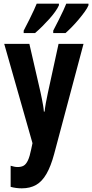

<svg xmlns="http://www.w3.org/2000/svg" viewBox="-20 -786 502 1046"><path d="M3 -547H140L201 -282Q205 -264 208.5 -246Q212 -228 215 -210.5Q218 -193 219 -178H223Q225 -198 229.5 -223.5Q234 -249 241 -281L299 -547H435L275 53Q257 120 233 161.5Q209 203 176.5 221.5Q144 240 99 240Q83 240 68 238Q53 236 38 232V117Q48 120 57.5 122Q67 124 76 124Q96 124 109 116.5Q122 109 132 88Q142 67 150 27L157 -6ZM462 -757Q456 -742 441.5 -722Q427 -702 409 -680.5Q391 -659 372 -639.5Q353 -620 337 -606H270V-619Q286 -650 300.5 -678.5Q315 -707 325.5 -730Q336 -753 341 -766H462ZM301 -757Q294 -741 280 -721.5Q266 -702 248 -682Q230 -662 210.5 -642.5Q191 -623 171 -606H109V-619Q126 -651 140 -679.5Q154 -708 164.5 -730.5Q175 -753 180 -766H301Z"/></svg>

Font: Noto Sans Display ExtraCondensed
Style: Bold
Weight: 700
Width: 2
Designer: Monotype Design Team
Foundry: Monotype Imaging Inc.
Version: Version 2.003